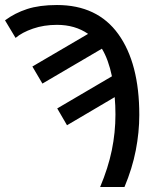

<svg xmlns="http://www.w3.org/2000/svg" viewBox="-30 -745 643 765"><path d="M369 0Q401 -76 415.5 -146.5Q430 -217 430 -289Q430 -325 427 -358L237 -246L198 -313L416 -441Q402 -508 376 -551L139 -412L99 -480L321 -610Q269 -646 197 -646Q145 -646 101.5 -631Q58 -616 32 -594L-10 -664Q29 -693 78 -709Q127 -725 197 -725Q358 -725 441.5 -609Q525 -493 525 -287Q525 -218 511 -146Q497 -74 466 0Z"/></svg>

Font: Go Noto Current
Style: Regular
Weight: 400
Designer: Monotype Design Team
Foundry: Monotype Imaging Inc.
Version: Version 2.007; ttfautohint (v1.8) -l 8 -r 50 -G 200 -x 14 -D